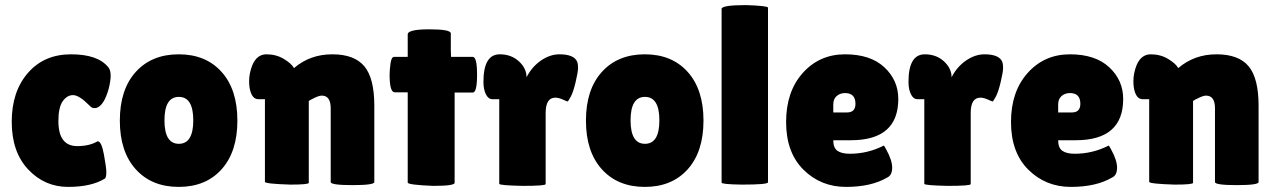

<svg xmlns="http://www.w3.org/2000/svg" viewBox="-20 -723 4996 753"><path d="M209 -248Q209 -150 283 -150Q331 -150 363 -169Q378 -169 387.5 -117.5Q397 -66 397 -47.5Q397 -29 392 -23Q339 10 247 10Q155 10 90.5 -58.5Q26 -127 26 -245.5Q26 -364 89.5 -437Q153 -510 258.5 -510Q364 -510 405 -459Q414 -448 414 -426.5Q414 -405 406 -374Q388 -310 359 -300Q355 -299 347.5 -299Q340 -299 329 -311Q290 -350 266.5 -350Q243 -350 226 -326Q209 -302 209 -248Z M512.5 -59Q450 -128 450 -250Q450 -372 512.5 -441Q575 -510 681 -510Q787 -510 849 -441Q911 -372 911 -250Q911 -128 849 -59Q787 10 681 10Q575 10 512.5 -59ZM681.5 -343Q625 -343 625 -251Q625 -159 681.5 -159Q738 -159 738 -251Q738 -343 681.5 -343Z M1191 -6Q1191 1 1119 1Q1019 -2 1019 -10V-334H993Q967 -334 959 -378Q957 -391 957 -404Q957 -435 969 -466Q987 -510 1025 -510Q1063 -510 1093 -492Q1123 -474 1133 -456Q1196 -510 1283 -510Q1370 -510 1409 -463Q1448 -416 1448 -309V-9Q1448 3 1362.5 3Q1277 3 1277 -9V-298Q1277 -348 1242 -348Q1232 -348 1214 -339.5Q1196 -331 1191 -327Z M1763 -6Q1763 6 1679 6Q1579 2 1579 -7V-361H1528Q1508 -361 1508 -430Q1508 -448 1511.5 -474Q1515 -500 1526 -500H1579V-588Q1579 -608 1663.5 -608Q1748 -608 1748 -592V-528L1749 -500H1834Q1851 -500 1851 -430Q1851 -360 1834 -360H1763Z M2120 -1Q2120 6 2029 6Q1938 4 1938 -2V-334H1911Q1895 -334 1885.5 -353.5Q1876 -373 1876 -402Q1876 -510 1940 -510Q1985 -510 2015 -482.5Q2045 -455 2045 -420Q2066 -461 2101.5 -485.5Q2137 -510 2174 -510Q2232 -510 2244 -480Q2247 -472 2247 -456.5Q2247 -441 2237.5 -401Q2228 -361 2218 -343Q2208 -325 2206 -325Q2204 -325 2187.5 -332.5Q2171 -340 2158 -340Q2120 -340 2120 -280Z M2340.5 -59Q2278 -128 2278 -250Q2278 -372 2340.5 -441Q2403 -510 2509 -510Q2615 -510 2677 -441Q2739 -372 2739 -250Q2739 -128 2677 -59Q2615 10 2509 10Q2403 10 2340.5 -59ZM2509.5 -343Q2453 -343 2453 -251Q2453 -159 2509.5 -159Q2566 -159 2566 -251Q2566 -343 2509.5 -343Z M2992 -8Q2992 1 2890 1Q2810 0 2810 -7V-688Q2810 -703 2907 -703Q2992 -700 2992 -693Z M3460 -27Q3397 10 3298 10Q3199 10 3131 -57.5Q3063 -125 3063 -244.5Q3063 -364 3128.5 -437Q3194 -510 3294 -510Q3394 -510 3448.5 -459Q3503 -408 3503 -335Q3503 -173 3317 -173H3248Q3248 -143 3264.5 -131.5Q3281 -120 3313 -120Q3383 -120 3446 -152Q3447 -153 3455 -138Q3479 -95 3479 -65.5Q3479 -36 3460 -27ZM3335 -316Q3335 -358 3294 -358Q3275 -358 3261.5 -346.5Q3248 -335 3248 -313V-282H3302Q3335 -282 3335 -316Z M3787 -1Q3787 6 3696 6Q3605 4 3605 -2V-334H3578Q3562 -334 3552.5 -353.5Q3543 -373 3543 -402Q3543 -510 3607 -510Q3652 -510 3682 -482.5Q3712 -455 3712 -420Q3733 -461 3768.5 -485.5Q3804 -510 3841 -510Q3899 -510 3911 -480Q3914 -472 3914 -456.5Q3914 -441 3904.5 -401Q3895 -361 3885 -343Q3875 -325 3873 -325Q3871 -325 3854.5 -332.5Q3838 -340 3825 -340Q3787 -340 3787 -280Z M4342 -27Q4279 10 4180 10Q4081 10 4013 -57.5Q3945 -125 3945 -244.5Q3945 -364 4010.5 -437Q4076 -510 4176 -510Q4276 -510 4330.5 -459Q4385 -408 4385 -335Q4385 -173 4199 -173H4130Q4130 -143 4146.5 -131.5Q4163 -120 4195 -120Q4265 -120 4328 -152Q4329 -153 4337 -138Q4361 -95 4361 -65.5Q4361 -36 4342 -27ZM4217 -316Q4217 -358 4176 -358Q4157 -358 4143.5 -346.5Q4130 -335 4130 -313V-282H4184Q4217 -282 4217 -316Z M4659 -6Q4659 1 4587 1Q4487 -2 4487 -10V-334H4461Q4435 -334 4427 -378Q4425 -391 4425 -404Q4425 -435 4437 -466Q4455 -510 4493 -510Q4531 -510 4561 -492Q4591 -474 4601 -456Q4664 -510 4751 -510Q4838 -510 4877 -463Q4916 -416 4916 -309V-9Q4916 3 4830.5 3Q4745 3 4745 -9V-298Q4745 -348 4710 -348Q4700 -348 4682 -339.5Q4664 -331 4659 -327Z"/></svg>

Font: Lilita One
Style: Regular
Weight: 400
Designer: Juan Montoreano
Foundry: Juan Montoreano
Version: Version 1.002